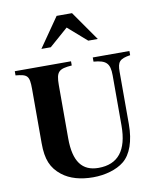

<svg xmlns="http://www.w3.org/2000/svg" viewBox="-102 -1032 926 1130"><g transform="rotate(-10 361.0 -467.5)"><path d="M701 -676H482V-651C556 -645 579 -625 579 -552V-252C579 -104 520 -30 403 -30C306 -30 257 -93 257 -232V-550C257 -632 274 -645 352 -651V-676H16V-651C86 -644 98 -636 98 -555V-231C98 -134 121 -80 178 -35C225 2 289 19 363 19C434 19 504 -1 547 -36C596 -75 623 -152 623 -252V-566C623 -625 637 -641 701 -651ZM530 -778 407 -954H315L193 -778H249L361 -876L473 -778Z"/></g></svg>

Font: XITS Math
Style: Bold
Weight: 700
Designer: MicroPress Inc., with final additions and corrections provided by Coen Hoffman, Elsevier (retired)
Version: Version 1.302